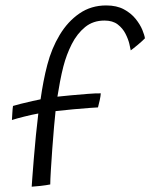

<svg xmlns="http://www.w3.org/2000/svg" viewBox="-20 -704 566 724"><path d="M99.5 0Q99.5 -3.5 101.8 -33Q104 -62.5 107.5 -105.8Q111 -149 115.5 -194.5Q120 -240 124.5 -276Q102 -272 72 -264.5Q42 -257 25 -251.5Q25.5 -260 26.5 -277.5Q27.5 -295 29 -304.5Q36 -307 58.2 -312.5Q80.5 -318 103.2 -323.2Q126 -328.5 133 -329.5Q137.5 -362 144 -396Q150.5 -430 158.5 -460Q174.5 -521.5 205 -572.2Q235.5 -623 279.5 -653.2Q323.5 -683.5 380.5 -683.5Q420 -683.5 447.2 -668.8Q474.5 -654 491.5 -632.8Q508.5 -611.5 516.8 -591.2Q525 -571 526.5 -559.5Q518 -550.5 499.8 -535.2Q481.5 -520 473 -514Q472 -520.5 467.8 -538.5Q463.5 -556.5 453.2 -576.8Q443 -597 424 -611.8Q405 -626.5 374 -626.5Q331 -626.5 300.8 -601.8Q270.5 -577 250.5 -537.5Q230.5 -498 219 -453.5Q212.5 -428.5 206.2 -395.5Q200 -362.5 196.5 -339.5Q214 -341.5 246.5 -344.5Q279 -347.5 311 -350Q343 -352.5 360 -352Q359.5 -342 356.2 -326.8Q353 -311.5 349.5 -299Q345 -299 318 -297Q291 -295 255.5 -291.8Q220 -288.5 189.5 -285Q187 -265 183.8 -226.2Q180.5 -187.5 177.2 -143.5Q174 -99.5 171.8 -62.5Q169.5 -25.5 169.5 -8.5Q154.5 -5.5 132.8 -3Q111 -0.5 99.5 0Z"/></svg>

Font: Grandstander ExtraLight
Style: Italic
Weight: 200
Italic angle: -15°
Designer: Tyler Finck
Foundry: Etcetera Type Co
Version: Version 1.200; ttfautohint (v1.8.3)